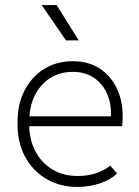

<svg xmlns="http://www.w3.org/2000/svg" viewBox="-20 -726 546 756"><path d="M285 10Q216 10 162.5 -21.5Q109 -53 79 -108.5Q49 -164 49 -236V-246Q49 -316 76.5 -369.5Q104 -423 153 -454Q202 -485 267 -485Q332 -485 378 -452.5Q424 -420 446.5 -362.5Q469 -305 461 -229H82V-268H435L415 -246Q422 -306 404.5 -350Q387 -394 351.5 -418.5Q316 -443 267 -443Q215 -443 176.5 -418Q138 -393 116.5 -349Q95 -305 95 -246V-236Q95 -177 119 -131Q143 -85 186 -59Q229 -33 286 -33Q325 -33 358 -44Q391 -55 414 -74L441 -43Q415 -18 373.5 -4Q332 10 285 10ZM240 -567 144 -706H203L290 -567Z"/></svg>

Font: SUSE ExtraLight
Style: Regular
Weight: 250
Designer: Rene Bieder
Foundry: SUSE
Version: Version 1.000